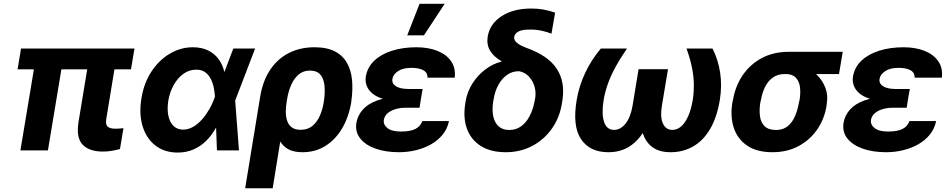

<svg xmlns="http://www.w3.org/2000/svg" viewBox="-20 -806 5077 1029"><path d="M700.7 -545.9 682.1 -434.6H74.2L92.8 -545.9ZM327.6 -545.9 236.8 0H89.4L180.2 -545.9ZM465.8 -545.9H611.8L549.8 -170.4Q544.4 -138.2 557.1 -127.2Q569.8 -116.2 598.6 -116.2Q611.3 -116.2 622.1 -117.2Q632.8 -118.2 641.6 -119.1L623 -7.3Q603 -2 580.1 2.2Q557.1 6.3 530.8 6.3Q459 6.3 423.1 -30.5Q387.2 -67.4 400.9 -152.8Z M931.2 11.7Q860.8 11.2 812.5 -26.4Q764.2 -64 744.1 -129.9Q724.1 -195.8 738.3 -280.8Q751.5 -361.8 792 -423.1Q832.5 -484.4 890.6 -518.6Q948.7 -552.7 1013.7 -552.7Q1060.1 -552.7 1094.5 -536.1Q1128.9 -519.5 1151.1 -489.7Q1173.3 -460 1182.1 -420.9L1228.5 -424.3L1240.2 -269.5L1260.7 0H1142.6L1132.3 -283.2Q1130.9 -308.6 1126 -334.5Q1121.1 -360.4 1109.9 -382.6Q1098.6 -404.8 1079.8 -418.7Q1061 -432.6 1031.7 -432.6Q994.1 -432.6 963.4 -410.6Q932.6 -388.7 911.4 -351.3Q890.1 -314 881.8 -265.6Q875 -220.7 882.3 -186Q889.6 -151.4 909.4 -131.6Q929.2 -111.8 960 -111.3Q990.2 -111.3 1016.6 -127.2Q1043 -143.1 1064.7 -168.2Q1086.4 -193.4 1102.5 -221.9Q1118.7 -250.5 1127.9 -276.4L1230.5 -545.9H1347.2L1242.2 -271.5L1179.7 -124L1136.2 -119.6Q1115.2 -81.1 1085.4 -51.5Q1055.7 -22 1017.3 -5.1Q979 11.7 931.2 11.7Z M1293.9 203.1 1374.5 -288.6Q1388.7 -374 1428.7 -433.1Q1468.8 -492.2 1529.3 -522.5Q1589.8 -552.7 1665 -552.7Q1732.4 -552.7 1774.9 -530.5Q1817.4 -508.3 1839.6 -468.8Q1861.8 -429.2 1866.7 -377.4Q1871.6 -325.7 1863.3 -266.6L1862.3 -256.8Q1848.6 -176.8 1812.7 -116.7Q1776.9 -56.6 1723.1 -23.4Q1669.4 9.8 1601.6 9.8Q1538.1 9.8 1504.4 -20.8Q1470.7 -51.3 1457.8 -106.2Q1444.8 -161.1 1443.8 -232.9L1516.1 -257.8Q1511.7 -232.9 1511.7 -207Q1511.7 -181.2 1518.8 -159.2Q1525.9 -137.2 1543.2 -123.8Q1560.5 -110.4 1591.3 -110.4Q1630.4 -110.4 1655.5 -132.1Q1680.7 -153.8 1695.1 -187.7Q1709.5 -221.7 1714.8 -256.8L1716.3 -266.6Q1722.7 -310.5 1719 -347.2Q1715.3 -383.8 1697 -405.8Q1678.7 -427.7 1640.6 -427.7Q1605.5 -427.7 1580.6 -406.7Q1555.7 -385.7 1540.5 -350.8Q1525.4 -315.9 1518.6 -274.4L1441.4 203.1Z M2127.9 -286.1H2237.3L2228.5 -228.5H2151.4Q2125 -228.5 2100.1 -221.2Q2075.2 -213.9 2058.1 -199.7Q2041 -185.5 2037.1 -163.6Q2033.2 -138.2 2056.4 -119.6Q2079.6 -101.1 2128.9 -101.1Q2179.7 -101.1 2206.8 -115.2Q2233.9 -129.4 2243.2 -157.2H2386.2Q2377.9 -116.2 2352.8 -85Q2327.6 -53.7 2290.5 -32.7Q2253.4 -11.7 2209.2 -1Q2165 9.8 2118.2 9.8Q2046.4 9.8 1992.2 -9.5Q1938 -28.8 1910.2 -64.5Q1882.3 -100.1 1890.1 -148.4Q1897 -187.5 1924.3 -218.5Q1951.7 -249.5 2002.2 -267.8Q2052.7 -286.1 2127.9 -286.1ZM2233.9 -264.6H2124Q2071.8 -264.6 2034.7 -275.6Q1997.6 -286.6 1975.6 -305.2Q1953.6 -323.7 1945.1 -347.2Q1936.5 -370.6 1940.4 -395Q1948.7 -445.8 1986.1 -481Q2023.4 -516.1 2081.8 -534.4Q2140.1 -552.7 2211.4 -552.7Q2275.9 -552.7 2324.2 -533.4Q2372.6 -514.2 2397.7 -477.8Q2422.9 -441.4 2417 -389.6H2271Q2272 -417 2248.5 -429.7Q2225.1 -442.4 2185.1 -442.4Q2139.6 -442.4 2113.5 -425Q2087.4 -407.7 2083 -383.3Q2079.1 -358.9 2101.3 -344.2Q2123.5 -329.6 2168 -329.1H2245.1ZM2162.6 -616.7 2228.5 -785.6H2363.3L2252 -616.7Z M2593.8 -610.4Q2605.5 -678.7 2668.5 -719.5Q2731.4 -760.3 2827.6 -760.3Q2861.8 -760.3 2891.8 -754.9Q2921.9 -749.5 2955.1 -738.3L2935.5 -625.5Q2916 -633.8 2885 -640.9Q2854 -647.9 2820.3 -647.5Q2780.3 -647.9 2759.8 -637.7Q2739.3 -627.4 2735.8 -608.4Q2734.4 -599.1 2739.5 -589.4Q2744.6 -579.6 2759.5 -569.6Q2774.4 -559.6 2801.8 -549.3Q2917 -508.3 2963.4 -438.2Q3009.8 -368.2 2994.1 -267.1L2992.2 -255.9Q2980.5 -177.7 2938.7 -117.9Q2897 -58.1 2833 -24.2Q2769 9.8 2690.4 9.8Q2610.4 9.8 2557.9 -22.9Q2505.4 -55.7 2483.4 -113.8Q2461.4 -171.9 2473.1 -248L2474.6 -258.8Q2482.9 -312 2511 -356.9Q2539.1 -401.9 2580.1 -433.1Q2621.1 -464.4 2667 -475.6V-478.5Q2624.5 -502.9 2605.7 -535.9Q2586.9 -568.8 2593.8 -610.4ZM2625.5 -273.9 2624 -266.1Q2616.2 -220.7 2623 -185.1Q2629.9 -149.4 2651.6 -129.4Q2673.3 -109.4 2709.5 -109.4Q2745.6 -109.4 2772.9 -129.2Q2800.3 -148.9 2818.6 -184.1Q2836.9 -219.2 2845.2 -264.6L2847.2 -273.9Q2854 -309.1 2845 -341.1Q2835.9 -373 2814.7 -395.8Q2793.5 -418.5 2762.2 -424.3Q2726.1 -424.8 2697.8 -404.8Q2669.4 -384.8 2650.9 -350.8Q2632.3 -316.9 2625.5 -273.9Z M3200.2 -545.9H3340.3Q3303.2 -492.2 3277.8 -445.1Q3252.4 -397.9 3237.3 -355.2Q3222.2 -312.5 3215.3 -271.5Q3203.1 -196.3 3217.3 -153.1Q3231.4 -109.9 3271 -109.9Q3305.7 -109.9 3332.8 -143.8Q3359.9 -177.7 3370.6 -242.2L3402.3 -435.1H3513.2L3483.4 -256.8Q3470.2 -176.3 3438.2 -116.2Q3406.2 -56.2 3356.9 -23.2Q3307.6 9.8 3240.7 9.8Q3140.6 9.8 3093.8 -60.5Q3046.9 -130.9 3070.8 -271Q3083.5 -346.2 3116.5 -416Q3149.4 -485.8 3200.2 -545.9ZM3659.2 -545.9H3798.8Q3829.1 -485.8 3839.6 -416Q3850.1 -346.2 3837.9 -271Q3822.8 -177.7 3786.1 -115.2Q3749.5 -52.7 3695.3 -21.5Q3641.1 9.8 3573.7 9.8Q3507.3 9.8 3469 -23.2Q3430.7 -56.2 3418.9 -116.2Q3407.2 -176.3 3420.4 -256.8L3449.7 -435.1H3560.1L3527.8 -242.2Q3517.1 -177.7 3533 -143.8Q3548.8 -109.9 3583.5 -109.9Q3609.9 -109.9 3631.6 -129.4Q3653.3 -148.9 3668.9 -185.1Q3684.6 -221.2 3692.9 -271.5Q3699.2 -312.5 3698.5 -355.2Q3697.8 -397.9 3688.2 -445.1Q3678.7 -492.2 3659.2 -545.9Z M3905.3 -258.8 3908.2 -269.5Q3920.4 -343.3 3959.7 -401.9Q3999 -460.4 4062 -494.4Q4125 -528.3 4207.5 -528.3Q4217.8 -522 4225.6 -505.9Q4233.4 -489.7 4247.8 -472.9Q4262.2 -456.1 4291 -446.3Q4327.6 -434.1 4357.9 -404.8Q4388.2 -375.5 4403.6 -335.2Q4418.9 -294.9 4410.6 -249L4409.7 -238.3Q4398.4 -168.5 4359.9 -112.3Q4321.3 -56.2 4260.3 -23.2Q4199.2 9.8 4119.6 9.8Q4036.6 9.8 3984.6 -25.4Q3932.6 -60.5 3912.6 -121.3Q3892.6 -182.1 3905.3 -258.8ZM4058.1 -269.5 4055.2 -258.8Q4048.3 -217.3 4053 -183.3Q4057.6 -149.4 4078.1 -129.4Q4098.6 -109.4 4139.2 -109.4Q4176.3 -109.4 4201.2 -129.4Q4226.1 -149.4 4240.7 -183.3Q4255.4 -217.3 4262.2 -258.8L4265.1 -269.5Q4271.5 -307.6 4267.3 -339.4Q4263.2 -371.1 4244.4 -390.4Q4225.6 -409.7 4188.5 -409.2Q4148.9 -409.7 4122.1 -390.4Q4095.2 -371.1 4079.8 -339.4Q4064.5 -307.6 4058.1 -269.5ZM4496.6 -528.3 4476.6 -409.2H4188.5L4207.5 -528.3Z M4738.8 -286.1H4848.1L4839.4 -228.5H4762.2Q4735.8 -228.5 4710.9 -221.2Q4686 -213.9 4668.9 -199.7Q4651.9 -185.5 4647.9 -163.6Q4644 -138.2 4667.2 -119.6Q4690.4 -101.1 4739.7 -101.1Q4790.5 -101.1 4817.6 -115.2Q4844.7 -129.4 4854 -157.2H4997.1Q4988.8 -116.2 4963.6 -85Q4938.5 -53.7 4901.4 -32.7Q4864.3 -11.7 4820.1 -1Q4775.9 9.8 4729 9.8Q4657.2 9.8 4603 -9.5Q4548.8 -28.8 4521 -64.5Q4493.2 -100.1 4501 -148.4Q4507.8 -187.5 4535.2 -218.5Q4562.5 -249.5 4613 -267.8Q4663.6 -286.1 4738.8 -286.1ZM4844.7 -264.6H4734.9Q4682.6 -264.6 4645.5 -275.6Q4608.4 -286.6 4586.4 -305.2Q4564.5 -323.7 4555.9 -347.2Q4547.4 -370.6 4551.3 -395Q4559.6 -445.8 4596.9 -481Q4634.3 -516.1 4692.6 -534.4Q4751 -552.7 4822.3 -552.7Q4886.7 -552.7 4935.1 -533.4Q4983.4 -514.2 5008.5 -477.8Q5033.7 -441.4 5027.8 -389.6H4881.8Q4882.8 -417 4859.4 -429.7Q4835.9 -442.4 4795.9 -442.4Q4750.5 -442.4 4724.4 -425Q4698.2 -407.7 4693.8 -383.3Q4689.9 -358.9 4712.2 -344.2Q4734.4 -329.6 4778.8 -329.1H4856Z"/></svg>

Font: Inter Tight
Style: Bold Italic
Weight: 700
Italic angle: -9.39999°
Designer: Rasmus Andersson
Foundry: rsms
Version: Version 3.004